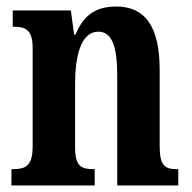

<svg xmlns="http://www.w3.org/2000/svg" viewBox="-20 -568 587 588"><path d="M15 0H270V-50H266C230 -50 210 -58 210 -116V-312C210 -394 227 -471 281 -471C326 -471 339 -419 339 -334V0H526V-50H522C486 -50 469 -59 469 -121V-354C469 -489 423 -548 336 -548C269 -548 235 -518 211 -462H207L197 -536H19V-486H23C58 -486 80 -477 80 -421V-119C80 -59 57 -50 20 -50H15Z"/></svg>

Font: Noto Serif Georgian ExtraCondensed Bold
Style: Regular
Weight: 700
Width: 2
Designer: Monotype Design Team, Akaki Razmadze
Foundry: Google LLC
Version: Version 2.003